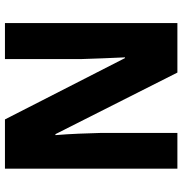

<svg xmlns="http://www.w3.org/2000/svg" viewBox="0 -754 754 795"><g transform="rotate(-90 377.5 -357.0)"><path d="M679 0H474L219 -505H215Q219 -457 221 -408Q223 -359 224 -319V0H76V-714H280L534 -217H537Q535 -263 533 -310Q531 -357 530 -396V-714H679Z"/></g></svg>

Font: Noto Sans Devanagari UI SemiCondensed ExtraBold
Style: Regular
Weight: 800
Width: 4
Designer: Jelle Bosma - Monotype Design Team
Foundry: Monotype Imaging Inc.
Version: Version 2.004; ttfautohint (v1.8.4.7-5d5b)